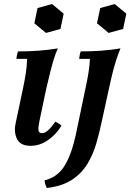

<svg xmlns="http://www.w3.org/2000/svg" viewBox="-20 -711 649 956"><path d="M132 15Q82 15 65 -18.5Q48 -52 58 -98L94 -268Q102 -306 108 -343Q114 -380 115 -418H62Q62 -425 64.5 -436.5Q67 -448 70 -455Q123 -455 171 -458.5Q219 -462 268 -470Q257 -447 246 -410Q235 -373 226 -335Q217 -297 210 -268L176 -106Q170 -79 171.5 -63.5Q173 -48 189 -48Q203 -48 218.5 -61.5Q234 -75 256 -105Q264 -101 271.5 -96.5Q279 -92 286 -85Q259 -41 218.5 -13Q178 15 132 15ZM239 -691 297 -643 281 -567 209 -547 151 -595 167 -671ZM213 225Q209 217 206 208Q203 199 202 187Q267 171 301.5 114.5Q336 58 357 -38L405 -268Q413 -304 419.5 -342Q426 -380 428 -418H374Q375 -426 377 -437Q379 -448 382 -455Q435 -455 483 -458.5Q531 -462 580 -470Q569 -445 557.5 -408.5Q546 -372 537 -334Q528 -296 522 -268L488 -112Q476 -54 460 1.5Q444 57 415.5 104.5Q387 152 338.5 184Q290 216 213 225ZM551 -691 609 -643 593 -567 521 -547 463 -595 479 -671Z"/></svg>

Font: Poltawski Nowy SemiBold
Style: Italic
Weight: 600
Italic angle: -12°
Version: Version 1.001;gftools[0.9.25]